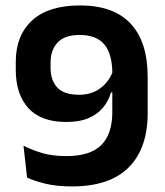

<svg xmlns="http://www.w3.org/2000/svg" viewBox="-20 -672 606 706"><path d="M274.5 -652Q397.5 -652 460.2 -585.2Q523 -518.5 523 -389V-255.5Q523 -126.5 453.2 -56.5Q383.5 13.5 244.5 13.5Q188 13.5 147.2 3.5Q106.5 -6.5 79.5 -19L66.5 -136Q97.5 -120.5 135 -109.2Q172.5 -98 224 -98Q311 -98 352 -138.2Q393 -178.5 393 -260.5V-401.5Q393 -473 364 -508.2Q335 -543.5 272.5 -543.5Q218 -543.5 192 -515.8Q166 -488 166 -442.5V-423Q166 -376.5 190.8 -350Q215.5 -323.5 271 -323.5Q301 -323.5 325.8 -334.2Q350.5 -345 368.8 -365.5Q387 -386 396.5 -414L416.5 -332H388Q379 -300 358.2 -275.5Q337.5 -251 304.5 -237.2Q271.5 -223.5 223.5 -223.5Q131 -223.5 84.5 -274.2Q38 -325 38 -415.5V-445Q38 -541.5 98 -596.8Q158 -652 274.5 -652Z"/></svg>

Font: Anek Latin Medium SemiBold
Style: Regular
Weight: 600
Version: Version 1.003